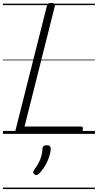

<svg xmlns="http://www.w3.org/2000/svg" viewBox="-20 -910 665 1305"><path d="M107 0Q79 0 85 -23L299 -871Q301 -881 307.5 -885.5Q314 -890 329 -890Q343 -890 349.5 -885.5Q356 -881 353 -870L147 -50H529Q540 -50 542.5 -44Q545 -38 542 -25Q539 -12 533 -6Q527 0 518 0ZM215 276Q207 270 206 263Q205 256 211 246Q229 222 241 200Q253 178 260 154.5Q267 131 269 100Q270 87 277.5 82Q285 77 297 77Q312 77 318.5 83.5Q325 90 325 102Q324 122 316 150Q308 178 291.5 208Q275 238 248 268Q241 276 232.5 279Q224 282 215 276ZM0 365H625V375H0ZM0 -20H625V0H0ZM0 -505H625V-500H0ZM0 -885H625V-875H0Z"/></svg>

Font: Playwrite IS Guides
Style: Regular
Weight: 400
Designer: Veronika Burian, José Scaglione
Foundry: TypeTogether
Version: Version 1.003